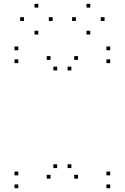

<svg xmlns="http://www.w3.org/2000/svg" viewBox="-20 -986 660 1016"><path d="M563.2 10V-10H543.2V10ZM563.2 -58.1V-78.1H543.2V-58.1ZM357.6 -96.6V-116.6H337.6V-96.6ZM392.7 -40.8V-60.8H372.7V-40.8ZM392.7 -669.2V-689.2H372.7V-669.2ZM357.6 -613.4V-633.4H337.6V-613.4ZM563.2 -651.9V-671.9H543.2V-651.9ZM563.2 -720V-740H543.2V-720ZM76.8 -720V-740H56.8V-720ZM76.8 -651.9V-671.9H56.8V-651.9ZM282.4 -613.4V-633.4H262.4V-613.4ZM247.3 -669.2V-689.2H227.3V-669.2ZM247.3 -40.8V-60.8H227.3V-40.8ZM282.4 -96.6V-116.6H262.4V-96.6ZM76.8 -58.1V-78.1H56.8V-58.1ZM76.8 10V-10H56.8V10ZM258.5 -875.1V-895.1H238.5V-875.1ZM182.8 -945.8V-965.8H162.8V-945.8ZM106.7 -875.1V-895.1H86.7V-875.1ZM182.8 -803.2V-823.2H162.8V-803.2ZM533.3 -875.1V-895.1H513.3V-875.1ZM457.7 -945.8V-965.8H437.7V-945.8ZM381.5 -875.1V-895.1H361.5V-875.1ZM457.7 -803.2V-823.2H437.7V-803.2Z"/></svg>

Font: Monaspace Xenon Dots Var
Style: Regular
Weight: 400
Designer: Riley Cran and the Lettermatic Team
Version: Version 1.100 (Monaspace Xenon Dots)